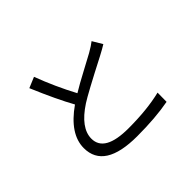

<svg xmlns="http://www.w3.org/2000/svg" viewBox="-163 -1039 1325 1325"><g transform="rotate(-45 500.0 -376.0)"><path d="M789.1 -594.2Q762.2 -577.1 713.9 -551.8Q471.2 -426.8 415 -390.1Q269 -294.9 269 -190.9Q269 -60.1 501 -60.1Q683.1 -60.1 816.9 -92.8L815.9 -3.9Q684.1 21 504.9 21Q186 21 186 -182.1Q186 -318.8 356 -438Q293 -550.8 212.9 -740.2L291 -772.9Q347.2 -623 422.9 -481Q477.1 -514.2 564 -560.1Q662.1 -611.8 675.8 -620.1Q724.1 -647.9 746.1 -666Z"/></g></svg>

Font: Black Ops One [rus by aLiNcE]
Style: Regular
Weight: 400
Designer: James Grieshaber
Foundry: James Grieshaber
Version: Version 1.002;May 25, 2024;FontCreator 13.0.0.2680 64-bit